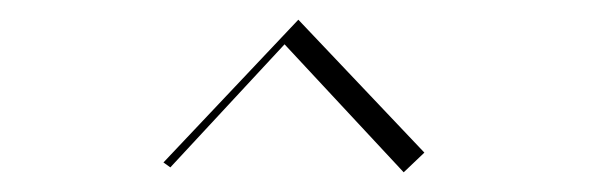

<svg xmlns="http://www.w3.org/2000/svg" viewBox="-20 -470 600 195"><path d="M411 -315 283 -450 146 -305 153 -300 269 -425 390 -295Z"/></svg>

Font: Italiana
Style: Regular
Weight: 400
Designer: Santiago Orozco
Foundry: Santiago Orozco
Version: Version 1.000;PS 001.001;hotconv 1.0.56